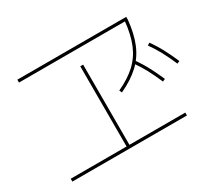

<svg xmlns="http://www.w3.org/2000/svg" viewBox="-135 -940 1271 1161"><g transform="rotate(-30 500.0 -360.0)"><path d="M70 -10V-30H460V-590H480V-30H870V-10ZM90 -690V-710H850V-690ZM591 -345Q669 -381 718.5 -427Q768 -473 794.5 -537.5Q821 -602 830 -692L850 -690Q841 -597 813 -529.5Q785 -462 733 -413.5Q681 -365 599 -327ZM847 -260Q822 -318 798.5 -361.5Q775 -405 747 -444L763 -455Q794 -412 818 -366.5Q842 -321 865 -268ZM977 -310Q952 -368 928.5 -411.5Q905 -455 877 -494L893 -505Q924 -462 948 -416.5Q972 -371 995 -318Z"/></g></svg>

Font: M PLUS 1 Thin
Style: Regular
Weight: 100
Designer: Coji Morishita
Foundry: UNDERFOREST DESIGN
Version: Version 1.001